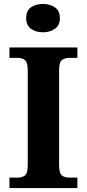

<svg xmlns="http://www.w3.org/2000/svg" viewBox="-20 -955 441 975"><path d="M28 0V-53H70Q92 -53 106.5 -64Q121 -75 121 -118V-596Q121 -639 106.5 -650Q92 -661 70 -661H28V-714H373V-661H331Q309 -661 294.5 -650Q280 -639 280 -596V-118Q280 -75 294.5 -64Q309 -53 331 -53H373V0ZM198 -791Q162 -791 137.5 -808.5Q113 -826 113 -863Q113 -901 137.5 -918Q162 -935 198 -935Q233 -935 258.5 -918Q284 -901 284 -863Q284 -826 258.5 -808.5Q233 -791 198 -791Z"/></svg>

Font: Noto Serif Tamil
Style: Bold Italic
Weight: 700
Italic angle: -12°
Designer: Indian Type Foundry, Tom Grace, and the Monotype Design Team
Foundry: Monotype Imaging Inc.
Version: Version 2.003; ttfautohint (v1.8.4.7-5d5b)